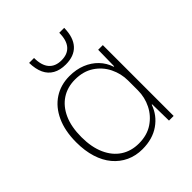

<svg xmlns="http://www.w3.org/2000/svg" viewBox="-199 -852 991 991"><g transform="rotate(-45 296.0 -356.5)"><path d="M272 8Q224 8 184 -10.5Q144 -29 115 -63.5Q86 -98 70.5 -147.5Q55 -197 55 -259Q55 -342 82.5 -402Q110 -462 159 -494Q208 -526 272 -526Q321 -526 360.5 -510Q400 -494 427.5 -465.5Q455 -437 468 -398H471L473 -517H507V0H473L471 -121H468Q448 -63 397 -27.5Q346 8 272 8ZM280 -26Q340 -26 382.5 -54.5Q425 -83 447.5 -128Q470 -173 470 -224V-295Q470 -346 447.5 -391.5Q425 -437 382.5 -465Q340 -493 280 -493Q224 -493 182 -465.5Q140 -438 116.5 -386Q93 -334 93 -259Q93 -186 116.5 -133.5Q140 -81 182 -53.5Q224 -26 280 -26ZM301 -581Q260 -581 231.5 -597Q203 -613 188.5 -644Q174 -675 173 -721H209Q209 -667 232.5 -639.5Q256 -612 301 -612Q346 -612 369.5 -639.5Q393 -667 393 -721H429Q428 -652 395.5 -616.5Q363 -581 301 -581Z"/></g></svg>

Font: Mona Sans ExtraLight
Style: Regular
Weight: 200
Designer: Deni Anggara
Foundry: GitHub
Version: Version 2.000